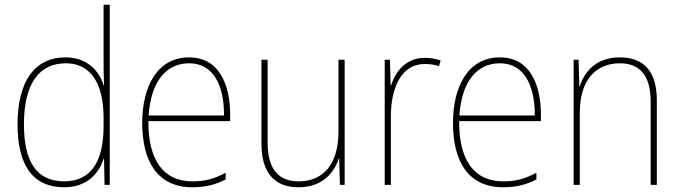

<svg xmlns="http://www.w3.org/2000/svg" viewBox="-20 -780 2870 810"><path d="M251 10C347 10 397 -48 417 -110H419L421 0H443V-760H417V-526C417 -491 417 -457 419 -420H417C399 -482 346 -538 257 -538C127 -538 54 -438 54 -255C54 -83 118 10 251 10ZM251 -15C134 -15 81 -98 81 -255C81 -426 144 -513 258 -513C362 -513 417 -428 417 -284V-248C417 -103 367 -15 251 -15Z M778 -538C644 -538 580 -416 580 -261C580 -100 644 10 791 10C847 10 890 -1 932 -23V-51C880 -24 844 -15 791 -15C669 -15 605 -105 606 -269H951V-295C951 -427 902 -538 778 -538ZM778 -513C880 -513 926 -420 925 -293H607C617 -438 682 -513 778 -513Z M1434 -528H1408V-227C1408 -82 1340 -15 1240 -15C1156 -15 1109 -65 1109 -179V-528H1083V-174C1083 -53 1136 10 1239 10C1341 10 1389 -51 1409 -111H1411L1414 0H1434Z M1771 -536C1693 -536 1648 -478 1630 -420H1628L1625 -528H1603V0H1629V-290C1629 -410 1674 -510 1771 -510C1795 -510 1814 -507 1832 -501L1839 -525C1819 -532 1796 -536 1771 -536Z M2089 -538C1955 -538 1891 -416 1891 -261C1891 -100 1955 10 2102 10C2158 10 2201 -1 2243 -23V-51C2191 -24 2155 -15 2102 -15C1980 -15 1916 -105 1917 -269H2262V-295C2262 -427 2213 -538 2089 -538ZM2089 -513C2191 -513 2237 -420 2236 -293H1918C1928 -438 1993 -513 2089 -513Z M2595 -538C2495 -538 2445 -477 2426 -416H2424L2421 -528H2400V0H2426V-305C2426 -446 2497 -513 2595 -513C2676 -513 2725 -465 2725 -352V0H2751V-357C2751 -481 2694 -538 2595 -538Z"/></svg>

Font: Noto Sans Arabic UI SmCn Th
Style: Regular
Weight: 100
Width: 4
Designer: Monotype Design Team, Nadine Chahine and Nizar Qandah
Foundry: Monotype Imaging Inc.
Version: Version 2.010